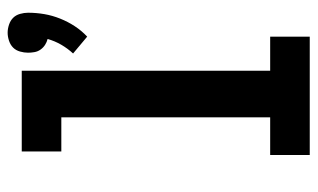

<svg xmlns="http://www.w3.org/2000/svg" viewBox="-180 -630 811 490"><g transform="rotate(-90 225.0 -385.5)"><path d="M376 -568 333 -604Q346 -618 355.5 -634.5Q365 -651 370 -669Q362 -671 355 -675.5Q348 -680 343 -687Q338 -694 336.5 -702.5Q335 -711 335 -719Q335 -729 338 -739.5Q341 -750 348 -757Q355 -764 365.5 -767.5Q376 -771 386 -771Q396 -771 406.5 -767.5Q417 -764 424 -757Q431 -750 434 -739.5Q437 -729 437 -719Q437 -698 433.5 -677.5Q430 -657 422 -637Q414 -617 402.5 -599.5Q391 -582 376 -568ZM74 0V-101H170V-634H83V-735H289V-101H376V0Z"/></g></svg>

Font: Iosevka Etoile
Style: Bold
Weight: 700
Designer: Belleve Invis
Foundry: Belleve Invis
Version: Version 28.1.0; ttfautohint (v1.8.4)